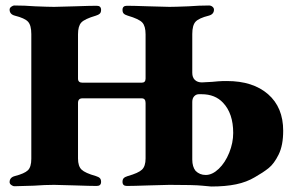

<svg xmlns="http://www.w3.org/2000/svg" viewBox="-20 -675 1076 699"><path d="M597 -2Q578 -2 522 0Q464 2 442 2Q426 2 426 -13Q426 -22 430.5 -26.5Q435 -31 445 -34Q484 -45 497 -57.5Q510 -70 510 -98V-300Q510 -317 496 -317H280Q264 -317 264 -300V-98Q264 -70 277 -57.5Q290 -45 329 -34Q339 -31 343.5 -26.5Q348 -22 348 -13Q348 2 332 2Q310 2 252 0Q196 -2 177 -2Q144 -2 103 1Q51 3 33 3Q27 3 21 -1.5Q15 -6 15 -12Q15 -29 34 -34Q69 -43 81.5 -55Q94 -67 94 -97V-551Q94 -583 82 -596Q70 -609 34 -618Q15 -623 15 -640Q15 -646 21 -650.5Q27 -655 33 -655Q69 -655 108 -652Q158 -650 177 -650Q196 -650 252 -652Q310 -654 332 -654Q348 -654 348 -639Q348 -630 343.5 -625.5Q339 -621 329 -618Q288 -606 276 -593Q264 -580 264 -550V-389Q264 -374 280 -374H496Q510 -374 510 -389V-550Q510 -580 498 -593Q486 -606 445 -618Q435 -621 430.5 -625.5Q426 -630 426 -639Q426 -654 442 -654Q464 -654 522 -652Q578 -650 597 -650Q616 -650 666 -652Q705 -655 741 -655Q748 -655 753.5 -650.5Q759 -646 759 -640Q759 -623 740 -618Q704 -609 692 -596Q680 -583 680 -551V-410Q680 -393 689.5 -384Q699 -375 715 -375L752 -377Q761 -378 774.5 -379Q788 -380 806 -380Q901 -380 956 -332Q1011 -284 1011 -199Q1011 -146 994.5 -112.5Q978 -79 958 -63Q938 -47 908 -30Q878 -12 839.5 -4Q801 4 749 4Q744 4 716 1Q688 -2 597 -2ZM829 -191Q829 -262 792 -301Q763 -332 714 -332H704Q694 -332 687 -324.5Q680 -317 680 -304V-94Q680 -68 692 -53Q707 -38 729 -38Q753 -38 776.5 -60.5Q800 -83 814.5 -119Q829 -155 829 -191Z"/></svg>

Font: EB Garamond ExtraBold
Style: Regular
Weight: 800
Designer: Georg Duffner and Octavio Pardo
Foundry: Georg Duffner
Version: Version 1.000